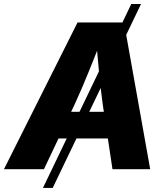

<svg xmlns="http://www.w3.org/2000/svg" viewBox="-45 -839 830 952"><path d="M654.3 -819.3 216.3 92.8H168L606 -819.3ZM-25.4 0 339.4 -727.5H569.8L699.7 0H512.7L464.8 -318.4Q454.1 -397 445.6 -485.6Q437 -574.2 430.2 -670.4H469.7Q432.1 -575.2 396.2 -486.6Q360.4 -397.9 323.7 -318.4L172.9 0ZM166 -152.3 187.5 -284.7H581.1L559.1 -152.3Z"/></svg>

Font: Inter 17pt ExtraBold
Style: Italic
Weight: 800
Italic angle: -9.3988°
Version: Version 4.001;git-66647c0bb